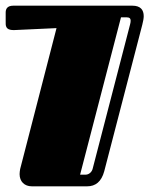

<svg xmlns="http://www.w3.org/2000/svg" viewBox="-20 -520 543 676"><path d="M287 136C316 136 337 120 347 83L481 -433C484 -444 486 -456 486 -463C486 -485 475 -500 446 -500H27C5 -500 0 -488 0 -476V-444C0 -431 -2 -414 28 -414L179 -421L51 75C50 81 49 87 49 93C49 119 66 136 92 136ZM306 75C303 86 293 95 281 95H262L406 -459H426C437 -459 440 -454 440 -447C440 -442 439 -438 438 -434Z"/></svg>

Font: Fascinate Inline
Style: Regular
Weight: 900
Designer: Astigmatic (AOETI)
Foundry: Astigmatic (AOETI)
Version: Version 1.000